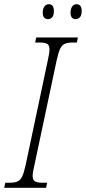

<svg xmlns="http://www.w3.org/2000/svg" viewBox="-42 -892 408 912"><path d="M-22 0 -17 -24H4Q27 -24 41 -30Q55 -36 63.5 -54Q72 -72 80 -109L185 -605Q189 -623 191 -635.5Q193 -648 193 -657Q193 -678 181.5 -684Q170 -690 145 -690H125L130 -714H328L323 -690H303Q280 -690 266 -684Q252 -678 243.5 -660Q235 -642 227 -605L122 -110Q118 -92 115.5 -79Q113 -66 113 -57Q113 -36 125 -30Q137 -24 161 -24H182L177 0ZM318 -801Q293 -801 293 -832Q293 -849 300.5 -860.5Q308 -872 321 -872Q346 -872 346 -840Q346 -818 337 -809.5Q328 -801 318 -801ZM187 -801Q161 -801 161 -832Q161 -849 168.5 -860.5Q176 -872 190 -872Q214 -872 214 -840Q214 -818 205.5 -809.5Q197 -801 187 -801Z"/></svg>

Font: Noto Serif ExtraCondensed ExtraLight
Style: Italic
Weight: 200
Width: 2
Italic angle: -12°
Designer: Monotype Design Team
Foundry: Monotype Imaging Inc.
Version: Version 2.014; ttfautohint (v1.8.4.7-5d5b)